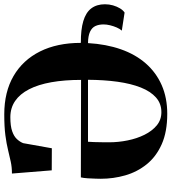

<svg xmlns="http://www.w3.org/2000/svg" viewBox="28 -821 804 900"><g transform="rotate(90 430.0 -371.0)"><path d="M778.5 -211.5 793.5 -25Q764 -25 738.5 -19.5Q713 -14 683.5 -6.8Q654 0.5 614 5.8Q574 11 516 11Q411 11 336.2 -32.5Q261.5 -76 221.2 -156.5Q181 -237 181 -348Q119 -347.5 78.8 -359.5Q38.5 -371.5 19.2 -397Q0 -422.5 0 -461Q0 -480.5 5.2 -498.8Q10.5 -517 19.2 -531.5Q28 -546 39 -553L123.5 -540Q115 -530.5 108.8 -516Q102.5 -501.5 98.5 -485.2Q94.5 -469 94.5 -454.5Q94.5 -432.5 102 -416.2Q109.5 -400 128.8 -391Q148 -382 182 -381.5Q187 -467 211 -535.5Q235 -604 277.5 -652.5Q320 -701 379.2 -727Q438.5 -753 513.5 -753Q598 -753 656.2 -727Q714.5 -701 750.2 -656.5Q786 -612 802 -556.2Q818 -500.5 818 -441Q818 -435.5 817.5 -418Q817 -400.5 815.8 -380.5Q814.5 -360.5 811.5 -348L354.5 -349Q354.5 -271 365.5 -209.5Q376.5 -148 398.5 -105.2Q420.5 -62.5 453.2 -40Q486 -17.5 529.5 -17.5Q570.5 -17.5 595 -26Q619.5 -34.5 632.2 -48.5Q645 -62.5 651 -77.5L675 -212ZM354 -381.5H644.5Q645.5 -391 646 -410.5Q646.5 -430 646.8 -450Q647 -470 647 -480.5Q647 -524 638.2 -567.2Q629.5 -610.5 611.8 -646.2Q594 -682 567.8 -703.8Q541.5 -725.5 505.5 -725.5Q465.5 -725.5 437 -700.2Q408.5 -675 390.2 -629Q372 -583 363.2 -520.2Q354.5 -457.5 354 -381.5Z"/></g></svg>

Font: Merriweather 144pt
Style: Bold
Weight: 700
Version: Version 2.100